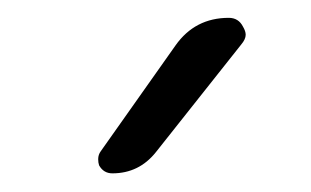

<svg xmlns="http://www.w3.org/2000/svg" viewBox="-20 -796 342 211"><path d="M151.4 -628.9Q132.8 -605.5 103.5 -605.5Q93.8 -605.5 88.9 -614.3Q87.9 -617.2 87.9 -621.1Q87.9 -626 90.8 -629.9L172.9 -746.1Q194.3 -776.4 231.4 -776.4Q242.2 -776.4 247.1 -766.6Q250 -761.7 250 -757.8Q250 -752.9 245.1 -747.1Z"/></svg>

Font: irohamaru Light
Style: Regular
Weight: 200
Designer: [Source Han Sans]
Ryoko NISHIZUKA  (kana & ideographs); Paul D. Hunt (Latin, Greek & Cyrillic); Wenlong ZHANG  (bopomofo
Version: Version 1.01